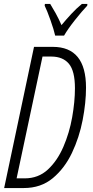

<svg xmlns="http://www.w3.org/2000/svg" viewBox="-20 -951 470 971"><path d="M304 -771Q323 -804 359 -849.5Q395 -895 421 -922L422 -931H394Q367 -909 341 -881Q315 -853 291 -824Q277 -856 261.5 -884Q246 -912 234 -931H207L206 -922Q218 -898 235.5 -848.5Q253 -799 259 -771ZM100 0Q187 0 247 -50Q307 -100 344 -178Q381 -256 398 -344Q415 -432 415 -508Q415 -714 247 -714H152L1 0ZM195 -665H239Q298 -665 328.5 -628.5Q359 -592 359 -505Q359 -437 345 -358Q331 -279 300.5 -208.5Q270 -138 222 -93.5Q174 -49 105 -49H64Z"/></svg>

Font: Noto Sans Display Condensed Light
Style: Italic
Weight: 300
Width: 3
Designer: Monotype Design team
Foundry: Monotype Imaging Inc.
Version: 1.000